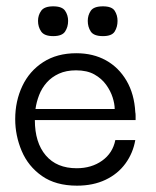

<svg xmlns="http://www.w3.org/2000/svg" viewBox="-20 -576 491 606"><path d="M223 10Q156 10 112.5 -20.5Q69 -51 48.5 -99.5Q28 -148 28 -200Q28 -257 50.5 -304.5Q73 -352 116.5 -380Q160 -408 221 -408Q274 -408 314.5 -385.5Q355 -363 379.5 -321Q404 -279 407 -222Q408 -218 408 -210.5Q408 -203 408 -197H90Q90 -126 124.5 -85.5Q159 -45 222 -45Q269 -45 302.5 -69Q336 -93 344 -134H407Q400 -93 376 -60Q352 -27 313 -8.5Q274 10 223 10ZM92 -232H342Q342 -248 335.5 -268.5Q329 -289 315 -308.5Q301 -328 278 -341Q255 -354 220 -354Q189 -354 166 -343.5Q143 -333 127.5 -315.5Q112 -298 103.5 -276Q95 -254 92 -232ZM148 -462Q120 -462 110 -476.5Q100 -491 100 -510Q100 -528 110 -542Q120 -556 148 -556Q176 -556 185.5 -542Q195 -528 195 -510Q195 -491 185.5 -476.5Q176 -462 148 -462ZM305 -462Q276 -462 266.5 -476.5Q257 -491 257 -510Q257 -528 266.5 -542Q276 -556 305 -556Q333 -556 342 -542Q351 -528 351 -510Q351 -491 342 -476.5Q333 -462 305 -462Z"/></svg>

Font: Darker Grotesque Medium
Style: Regular
Weight: 500
Designer: Gabriel Lam
Foundry: TypeRant
Version: Version 1.000;gftools[0.9.28]